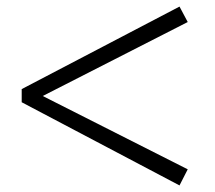

<svg xmlns="http://www.w3.org/2000/svg" viewBox="-20 -660 655 584"><path d="M110 -368 551 -145 526 -96 46 -349V-389L526 -640L551 -593Z"/></svg>

Font: Source Han Serif SC Heavy
Style: Regular
Weight: 900
Designer: Ryoko NISHIZUKA  (kana & ideographs); Frank Grießhammer (Latin, Greek & Cyrillic); Wenlong ZHANG  (bopomofo); Sandoll Co
Foundry: Adobe Systems Incorporated
Version: Version 1.001 October 20, 2017